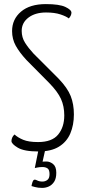

<svg xmlns="http://www.w3.org/2000/svg" viewBox="-20 -730 414 938"><path d="M168 10Q98 10 67 -8.5Q36 -27 36 -41Q36 -49 39.5 -57.5Q43 -66 51 -73Q67 -58 93.5 -47Q120 -36 166 -36Q234 -36 264 -72.5Q294 -109 294 -166Q294 -211 278 -246.5Q262 -282 220 -325L109 -437Q75 -474 57 -506.5Q39 -539 39 -578Q39 -636 82.5 -673Q126 -710 204 -710Q270 -710 299.5 -696Q329 -682 329 -668Q329 -661 325.5 -653.5Q322 -646 316 -640Q304 -650 275.5 -659.5Q247 -669 205 -669Q152 -669 119 -644Q86 -619 86 -579Q86 -547 102.5 -521Q119 -495 144 -468L267 -345Q310 -300 325.5 -260.5Q341 -221 341 -171Q341 -119 323.5 -78Q306 -37 268 -13.5Q230 10 168 10ZM186 188Q166 188 150 183.5Q134 179 134 179Q134 179 135 173Q136 167 138.5 160Q141 153 144 150Q149 145 160.5 151Q172 157 187 157Q201 157 211.5 149Q222 141 222 121Q222 99 212 92.5Q202 86 188 86Q173 86 161.5 88.5Q150 91 150 91L169 -3H202L188 60Q188 60 191.5 59.5Q195 59 207 59Q224 59 239.5 71.5Q255 84 255 114Q255 142 244.5 158Q234 174 218.5 181Q203 188 186 188Z"/></svg>

Font: Yanone Kaffeesatz Light
Style: Regular
Weight: 300
Designer: Yanone (Cyrillic: Daniel Pouzeot, Huerta Tipografica, and Cyreal)
Foundry: Yanone
Version: Version 2.003